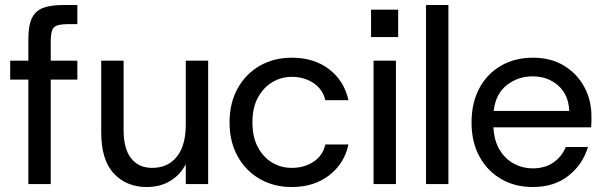

<svg xmlns="http://www.w3.org/2000/svg" viewBox="-20 -740 2441 772"><path d="M94 0V-420H21V-496H94V-583Q94 -638 108.5 -667.5Q123 -697 154 -708.5Q185 -720 237 -720H291V-643H253Q211 -643 197.5 -630.5Q184 -618 184 -576V-496H291V-420H184V0Z M570 12Q489 12 438 -42Q387 -96 387 -208V-496H477V-217Q477 -141 507.5 -103Q538 -65 592 -65Q655 -65 691 -110Q727 -155 727 -239V-496H817V0H727V-80Q705 -37 664.5 -12.5Q624 12 570 12Z M1153 12Q1081 12 1024.5 -20.5Q968 -53 935.5 -111.5Q903 -170 903 -248Q903 -326 935.5 -384.5Q968 -443 1024.5 -475.5Q1081 -508 1153 -508Q1243 -508 1303.5 -461.5Q1364 -415 1381 -337H1288Q1278 -381 1240.5 -406Q1203 -431 1153 -431Q1111 -431 1075.5 -410Q1040 -389 1017.5 -348.5Q995 -308 995 -248Q995 -188 1017.5 -147Q1040 -106 1075.5 -85.5Q1111 -65 1153 -65Q1203 -65 1240.5 -89.5Q1278 -114 1288 -159H1381Q1365 -83 1304 -35.5Q1243 12 1153 12Z M1472 -591V-701H1581V-591ZM1482 0V-496H1572V0Z M1693 0V-720H1783V0Z M2122 12Q2050 12 1994.5 -20.5Q1939 -53 1907.5 -111Q1876 -169 1876 -247Q1876 -326 1907 -384.5Q1938 -443 1994 -475.5Q2050 -508 2123 -508Q2196 -508 2248.5 -475.5Q2301 -443 2329.5 -390Q2358 -337 2358 -274Q2358 -264 2358 -252.5Q2358 -241 2357 -228H1964Q1967 -173 1989.5 -136.5Q2012 -100 2047 -81.5Q2082 -63 2121 -63Q2171 -63 2205 -86.5Q2239 -110 2255 -149H2344Q2324 -80 2266.5 -34Q2209 12 2122 12ZM2121 -433Q2063 -433 2018 -398Q1973 -363 1965 -294H2269Q2266 -359 2224.5 -396Q2183 -433 2121 -433Z"/></svg>

Font: HostGroteskRegular
Style: Regular
Weight: 400
Designer: Doukan Karapınar based on Poppins by Indian Type Foundry, Jonny Pinhorn
Foundry: Element Type
Version: Version 1.001; ttfautohint (v1.8.4.7-5d5b)